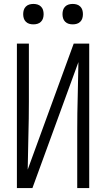

<svg xmlns="http://www.w3.org/2000/svg" viewBox="-20 -957 540 977"><path d="M66 0V-735H127V-441Q127 -354 124.5 -267Q122 -180 121 -94L355 -735H434V0H373V-294Q373 -381 375.5 -468Q378 -555 379 -641L145 0ZM350 -833Q339 -833 329 -836Q319 -839 311.5 -846.5Q304 -854 301 -864Q298 -874 298 -885Q298 -896 301 -906Q304 -916 311.5 -923.5Q319 -931 329 -934Q339 -937 350 -937Q361 -937 371 -934Q381 -931 388.5 -923.5Q396 -916 399 -906Q402 -896 402 -885Q402 -874 399 -864Q396 -854 388.5 -846.5Q381 -839 371 -836Q361 -833 350 -833ZM150 -833Q139 -833 129 -836Q119 -839 111.5 -846.5Q104 -854 101 -864Q98 -874 98 -885Q98 -896 101 -906Q104 -916 111.5 -923.5Q119 -931 129 -934Q139 -937 150 -937Q161 -937 171 -934Q181 -931 188.5 -923.5Q196 -916 199 -906Q202 -896 202 -885Q202 -874 199 -864Q196 -854 188.5 -846.5Q181 -839 171 -836Q161 -833 150 -833Z"/></svg>

Font: Iosevka Fixed Light
Style: Regular
Weight: 300
Monospace: yes
Designer: Belleve Invis
Foundry: Belleve Invis
Version: Version 32.3.0